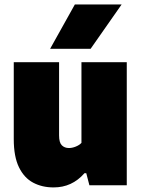

<svg xmlns="http://www.w3.org/2000/svg" viewBox="-20 -828 630 858"><path d="M219 9.5Q168 9.5 128 -11.8Q88 -33 64.8 -80.5Q41.5 -128 41.5 -206.5V-550H244V-223Q244 -191 256.2 -178.8Q268.5 -166.5 288 -166.5Q302.5 -166.5 318.2 -172.8Q334 -179 344 -189.5V-550H546.5V0H379.5L365.5 -54H357.5Q301.5 10 219 9.5ZM204 -610 314.5 -808H523.5L385 -610Z"/></svg>

Font: Encode Sans SmCnd Black
Style: Regular
Weight: 900
Width: 4
Designer: Multiple Designers
Foundry: Impallari Type
Version: Version 3.002; ttfautohint (v1.8.3) -l 8 -r 50 -G 200 -x 14 